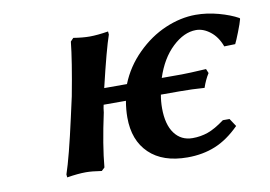

<svg xmlns="http://www.w3.org/2000/svg" viewBox="-56 -526 872 621"><g transform="rotate(-10 379.5 -215.0)"><path d="M619.1 -439.9Q655.8 -439.9 693.6 -429.7Q731.4 -419.4 757.8 -404.8L758.8 -401.9Q755.4 -388.2 744.6 -360.8Q733.9 -333.5 729 -324.2L692.9 -323.2Q681.2 -355.5 658.4 -373.3Q635.7 -391.1 611.8 -391.1Q572.3 -391.1 534.2 -355.2Q496.1 -319.3 476.1 -257.8H542Q562.5 -257.8 622.1 -261.2L627.9 -247.1Q615.2 -227.1 606.9 -202.1Q567.4 -205.1 524.9 -205.1H463.9Q460 -183.6 460 -161.1Q460 -107.4 481.7 -78.1Q503.4 -48.8 541 -48.8Q567.4 -48.8 591.3 -57.1Q615.2 -65.4 647 -88.9H668.9L686 -63Q647 -23.9 605.7 -7.1Q564.5 9.8 514.2 9.8Q433.1 9.8 388.7 -33Q344.2 -75.7 344.2 -150.9Q344.2 -176.8 349.1 -205.1H275.9Q273.4 -194.8 272 -180.2Q249.5 -76.7 243.2 -4.9L232.9 4.9Q201.2 0 181.2 0Q155.3 0 119.1 5.9L118.2 -3.9Q136.2 -56.6 164.1 -182.1L179.2 -250Q200.7 -363.3 207 -424.8L216.8 -435.1Q247.1 -430.2 270 -430.2Q294.9 -430.2 331.1 -436L332 -425.8Q316.4 -381.3 287.1 -257.8H361.8Q383.3 -312 425.8 -354.2Q468.3 -396.5 519 -418.2Q569.8 -439.9 619.1 -439.9Z"/></g></svg>

Font: Linear Smooth
Style: Bold Italic
Weight: 700
Designer: Philipp H. Poll, Flanker
Foundry: Philipp H. Poll, reworked by Flanker
Version: Version 1.061 | FøM Fix